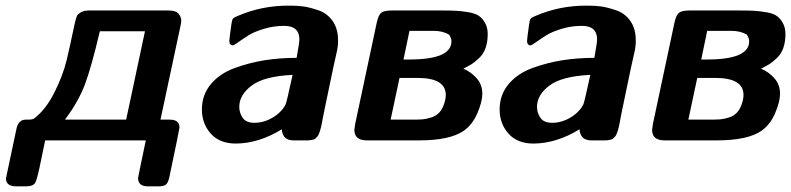

<svg xmlns="http://www.w3.org/2000/svg" viewBox="-20 -495 2790 677"><path d="M1 133.8Q1 132.8 38.1 -41Q44.9 -73.2 70.8 -73.2H80.1Q94.2 -73.2 100.1 -77.1Q141.1 -107.9 171.6 -168.5Q202.1 -229 215.1 -283.4Q228 -337.9 238 -386.5Q248 -435.1 252.9 -441.9Q268.1 -458 291 -458H574.2Q600.1 -458 609.6 -446.5Q619.1 -435.1 619.1 -421.9Q619.1 -414.1 615.2 -397.9L545.9 -73.2H578.1Q613.3 -73.2 612.8 -44.9Q612.8 -40 577.1 129.9Q572.3 150.9 564.2 156.5Q556.2 162.1 538.1 162.1H502Q466.8 162.1 466.8 132.8Q466.8 129.9 494.1 0H139.2Q134.3 24.9 126 64Q111.8 135.7 104.5 148.9Q97.2 162.1 70.8 162.1H36.1Q1 161.6 1 133.8ZM209 -73.2H424.8L491.2 -384.8H332Q302.2 -257.8 279.1 -196.5Q255.9 -135.3 209 -73.2Z M691.9 -108.9Q691.9 -160.6 723.4 -198.2Q754.9 -235.8 806.9 -254.9Q858.9 -273.9 912.8 -282.5Q966.8 -291 1025.9 -291Q1035.6 -344.2 1035.6 -356Q1035.6 -403.8 981.9 -403.8Q944.8 -403.8 910.4 -393.3Q876 -382.8 856.9 -370.8Q837.9 -358.9 821.8 -347.4Q805.7 -335.9 801.8 -335Q788.6 -335 788.6 -351.1Q788.6 -357.9 795.9 -409.2Q797.9 -425.3 801.8 -429.7Q805.7 -434.1 820.8 -439.9Q903.8 -475.1 995.6 -475.1H1005.9Q1028.8 -475.1 1050.3 -472.2Q1071.8 -469.2 1102.8 -458.7Q1133.8 -448.2 1152.8 -421.1Q1171.9 -394 1171.9 -354Q1171.9 -342.8 1171.9 -341.8Q1171.9 -340.8 1170.9 -332Q1169.9 -323.2 1168.9 -318.6Q1168 -314 1163.8 -295.4Q1159.7 -276.9 1155.3 -257.3Q1150.9 -237.8 1142.8 -197.5Q1134.8 -157.2 1124.5 -109.9Q1122.6 -100.1 1119.6 -85.4Q1116.7 -70.8 1115.7 -64.5Q1114.7 -58.1 1112.3 -48.1Q1109.9 -38.1 1108.4 -33.4Q1106.9 -28.8 1104.2 -22.5Q1101.6 -16.1 1099.1 -13.7Q1096.7 -11.2 1093.3 -7.6Q1089.8 -3.9 1085.2 -2.9Q1080.6 -2 1075.2 -1Q1069.8 0 1062.5 0H1014.6Q976.6 0 973.6 -39.1Q892.6 10.7 811.5 11.2Q754.4 11.2 723.1 -23.9Q691.9 -59.1 691.9 -108.9ZM823.7 -118.2Q823.7 -97.2 835.7 -79.6Q847.7 -62 877 -62Q910.2 -62 940.9 -80.1Q971.7 -98.1 986.8 -126Q990.7 -133.8 1011.7 -231Q910.6 -226.1 867.2 -193.1Q823.7 -160.2 823.7 -118.2Z M1229.5 -37.1Q1229.5 -37.1 1232.4 -58.1L1308.6 -416Q1314.5 -442.9 1325 -450.4Q1335.4 -458 1360.8 -458H1539.6Q1570.3 -458 1588.4 -457Q1606.4 -456.1 1630.6 -452.1Q1654.8 -448.2 1667.7 -439.7Q1680.7 -431.2 1690.2 -414.6Q1699.7 -397.9 1699.7 -375Q1699.7 -347.2 1692.1 -325.7Q1684.6 -304.2 1668.7 -289.6Q1652.8 -274.9 1643.3 -269Q1633.8 -263.2 1613.8 -252.9Q1640.6 -241.7 1660.6 -219.2Q1680.7 -196.8 1680.7 -164.1Q1680.7 -137.2 1663.6 -96.7Q1646.5 -56.2 1615.7 -34.2Q1566.9 0 1457.5 0H1271.5Q1229.5 -1 1229.5 -37.1ZM1357.4 -73.2H1436.5Q1457.5 -73.2 1470 -74.2Q1482.4 -75.2 1500 -80.6Q1517.6 -85.9 1529.1 -98.4Q1540.5 -110.8 1546.9 -131.8Q1551.8 -147 1551.8 -160.2Q1551.8 -220.2 1452.6 -220.2H1388.7ZM1402.8 -285.2H1422.9Q1571.8 -285.2 1571.8 -349.1Q1571.8 -360.4 1563.5 -373Q1540.5 -386.2 1509.8 -386.2H1423.8Z M1741.7 -108.9Q1741.7 -160.6 1773.2 -198.2Q1804.7 -235.8 1856.7 -254.9Q1908.7 -273.9 1962.6 -282.5Q2016.6 -291 2075.7 -291Q2085.4 -344.2 2085.4 -356Q2085.4 -403.8 2031.7 -403.8Q1994.6 -403.8 1960.2 -393.3Q1925.8 -382.8 1906.7 -370.8Q1887.7 -358.9 1871.6 -347.4Q1855.5 -335.9 1851.6 -335Q1838.4 -335 1838.4 -351.1Q1838.4 -357.9 1845.7 -409.2Q1847.7 -425.3 1851.6 -429.7Q1855.5 -434.1 1870.6 -439.9Q1953.6 -475.1 2045.4 -475.1H2055.7Q2078.6 -475.1 2100.1 -472.2Q2121.6 -469.2 2152.6 -458.7Q2183.6 -448.2 2202.6 -421.1Q2221.7 -394 2221.7 -354Q2221.7 -342.8 2221.7 -341.8Q2221.7 -340.8 2220.7 -332Q2219.7 -323.2 2218.8 -318.6Q2217.8 -314 2213.6 -295.4Q2209.5 -276.9 2205.1 -257.3Q2200.7 -237.8 2192.6 -197.5Q2184.6 -157.2 2174.3 -109.9Q2172.4 -100.1 2169.4 -85.4Q2166.5 -70.8 2165.5 -64.5Q2164.6 -58.1 2162.1 -48.1Q2159.7 -38.1 2158.2 -33.4Q2156.7 -28.8 2154.1 -22.5Q2151.4 -16.1 2148.9 -13.7Q2146.5 -11.2 2143.1 -7.6Q2139.6 -3.9 2135 -2.9Q2130.4 -2 2125 -1Q2119.6 0 2112.3 0H2064.5Q2026.4 0 2023.4 -39.1Q1942.4 10.7 1861.3 11.2Q1804.2 11.2 1772.9 -23.9Q1741.7 -59.1 1741.7 -108.9ZM1873.5 -118.2Q1873.5 -97.2 1885.5 -79.6Q1897.5 -62 1926.8 -62Q1960 -62 1990.7 -80.1Q2021.5 -98.1 2036.6 -126Q2040.5 -133.8 2061.5 -231Q1960.4 -226.1 1917 -193.1Q1873.5 -160.2 1873.5 -118.2Z M2279.3 -37.1Q2279.3 -37.1 2282.2 -58.1L2358.4 -416Q2364.3 -442.9 2374.8 -450.4Q2385.3 -458 2410.6 -458H2589.4Q2620.1 -458 2638.2 -457Q2656.2 -456.1 2680.4 -452.1Q2704.6 -448.2 2717.5 -439.7Q2730.5 -431.2 2740 -414.6Q2749.5 -397.9 2749.5 -375Q2749.5 -347.2 2741.9 -325.7Q2734.4 -304.2 2718.5 -289.6Q2702.6 -274.9 2693.1 -269Q2683.6 -263.2 2663.6 -252.9Q2690.4 -241.7 2710.4 -219.2Q2730.5 -196.8 2730.5 -164.1Q2730.5 -137.2 2713.4 -96.7Q2696.3 -56.2 2665.5 -34.2Q2616.7 0 2507.3 0H2321.3Q2279.3 -1 2279.3 -37.1ZM2407.2 -73.2H2486.3Q2507.3 -73.2 2519.8 -74.2Q2532.2 -75.2 2549.8 -80.6Q2567.4 -85.9 2578.9 -98.4Q2590.3 -110.8 2596.7 -131.8Q2601.6 -147 2601.6 -160.2Q2601.6 -220.2 2502.4 -220.2H2438.5ZM2452.6 -285.2H2472.7Q2621.6 -285.2 2621.6 -349.1Q2621.6 -360.4 2613.3 -373Q2590.3 -386.2 2559.6 -386.2H2473.6Z"/></svg>

Font: CMU Sans Serif
Style: BoldOblique
Weight: 700
Italic angle: -12°
Version: Version 0.7.0